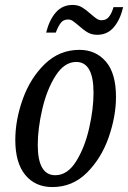

<svg xmlns="http://www.w3.org/2000/svg" viewBox="-20 -748 519 778"><path d="M42 -181Q42 -262 72.5 -347Q103 -432 162 -489Q221 -546 302 -546Q368 -546 409 -498.5Q450 -451 450 -355Q450 -277 420.5 -192Q391 -107 332.5 -48.5Q274 10 192 10Q123 10 82.5 -39Q42 -88 42 -181ZM359 -372Q359 -497 289 -497Q241 -497 205.5 -441.5Q170 -386 151.5 -306.5Q133 -227 133 -161Q133 -38 204 -38Q253 -38 288 -93.5Q323 -149 341 -227.5Q359 -306 359 -372ZM299 -644Q284 -657 275 -663Q266 -669 256 -669Q237 -669 226.5 -655.5Q216 -642 206 -616H167Q180 -668 206.5 -698Q233 -728 274 -728Q296 -728 312 -718.5Q328 -709 348 -691Q363 -678 372 -672Q381 -666 392 -666Q411 -666 422 -680.5Q433 -695 440 -719H479Q467 -668 441 -637.5Q415 -607 374 -607Q352 -607 335.5 -616.5Q319 -626 299 -644Z"/></svg>

Font: Noto Serif Cond
Style: Italic
Weight: 400
Width: 3
Italic angle: -12°
Designer: Monotype Design Team
Foundry: Monotype Imaging Inc.
Version: Version 1.001